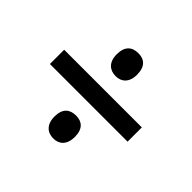

<svg xmlns="http://www.w3.org/2000/svg" viewBox="-122 -737 771 771"><g transform="rotate(45 263.0 -352.0)"><path d="M263 -464C295 -464 320 -484 320 -529C320 -576 296 -594 263 -594C228 -594 204 -576 204 -529C204 -485 229 -464 263 -464ZM42 -312H483V-393H42ZM263 -110C295 -110 320 -130 320 -176C320 -222 296 -240 263 -240C228 -240 204 -222 204 -176C204 -131 229 -110 263 -110Z"/></g></svg>

Font: Noto Sans Lao Looped SemiCondensed Medium
Style: Regular
Weight: 500
Width: 4
Designer: Mark Frömberg, Ben Mitchell
Foundry: The Fontpad Ltd
Version: Version 1.002